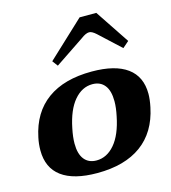

<svg xmlns="http://www.w3.org/2000/svg" viewBox="-113 -844 841 945"><g transform="rotate(-15 308.0 -371.5)"><path d="M194 -579 380 -753H465L581 -579L549 -551L441 -651Q420 -670 406 -670Q389 -670 364 -651L215 -551ZM24 -170Q24 -203 31 -235Q56 -356 141.5 -418Q227 -480 368 -480Q487 -480 548.5 -435Q610 -390 610 -302Q610 -273 602 -235Q577 -114 492 -52Q407 10 267 10Q147 10 85.5 -35.5Q24 -81 24 -170ZM430 -235Q439 -277 439 -310Q439 -364 417 -391.5Q395 -419 355 -419Q302 -419 262 -372Q222 -325 204 -235Q195 -192 195 -159Q195 -106 217 -78.5Q239 -51 279 -51Q332 -51 372 -98Q412 -145 430 -235Z"/></g></svg>

Font: Taviraj
Style: Bold Italic
Weight: 700
Italic angle: -12°
Designer: Katatrad Team
Foundry: CadsonDemak
Version: Version 1.001